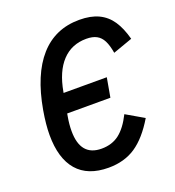

<svg xmlns="http://www.w3.org/2000/svg" viewBox="-134 -844 867 950"><g transform="rotate(-20 300.0 -369.0)"><path d="M56.5 -252Q56.5 -306.5 69 -379Q100 -555.5 180.8 -646.5Q261.5 -737.5 389 -737.5Q449 -737.5 490 -718Q531 -698.5 557 -660Q583 -621.5 599 -561.5L496.5 -525Q489.5 -566.5 477 -590.8Q464.5 -615 443.5 -626.2Q422.5 -637.5 389.5 -637.5Q312 -637.5 262 -584.2Q212 -531 194 -429.5L193 -424H420.5L402.5 -322.5H175L172.5 -308Q165.5 -269 165.5 -233Q165.5 -100.5 276.5 -100.5Q331.5 -100.5 369.8 -130Q408 -159.5 439.5 -222.5L532.5 -168.5Q480 -80.5 420 -40.2Q360 0 277 0Q168 0 112.2 -64.2Q56.5 -128.5 56.5 -252Z"/></g></svg>

Font: JuliaMono ExtraBoldItalic
Style: Regular
Weight: 800
Italic angle: -9°
Monospace: yes
Designer: cormullion
Foundry: corm
Version: Version 0.049; ttfautohint (v1.8.4)